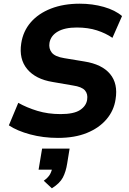

<svg xmlns="http://www.w3.org/2000/svg" viewBox="-20 -736 698 1040"><path d="M294 11Q214 11 143.5 -8Q73 -27 28 -57L79 -179Q125 -153 182.5 -135.5Q240 -118 308 -118Q380 -118 413.5 -140Q447 -162 452 -196Q457 -227 440 -246.5Q423 -266 375 -273L265 -292Q173 -307 127.5 -361.5Q82 -416 95 -501Q105 -567 146.5 -615Q188 -663 256 -689.5Q324 -716 412 -716Q481 -716 542.5 -698.5Q604 -681 641 -649L589 -531Q553 -556 505 -571.5Q457 -587 396 -587Q331 -587 293 -565Q255 -543 248 -504Q243 -473 260.5 -451Q278 -429 328 -421L437 -403Q532 -388 576 -335.5Q620 -283 606 -198Q597 -137 557 -90Q517 -43 451 -16Q385 11 294 11ZM261 284 217 243Q242 225 251.5 207Q261 189 265 165L294 183H189L208 69H357L344 149Q337 194 320.5 225.5Q304 257 261 284Z"/></svg>

Font: Mulish ExtraLight ExtraBold
Style: Italic
Weight: 800
Italic angle: -9°
Version: Version 3.603